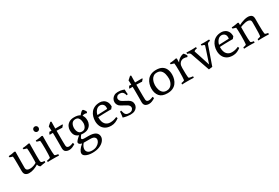

<svg xmlns="http://www.w3.org/2000/svg" viewBox="87 -1931 5014 3456"><g transform="rotate(-30 2594.5 -203.0)"><path d="M458 -85Q459 -67 470.5 -58Q482 -49 499.5 -46.5Q517 -44 534 -43L531 -14Q504 -12 476 -6.5Q448 -1 422 4Q422 4 405.5 -8.5Q389 -21 381 -56Q341 -29 289 -10Q237 9 187 9Q143 9 114 -13.5Q85 -36 85 -95V-229Q85 -302 83.5 -337.5Q82 -373 80 -384.5Q78 -396 78 -396L19 -415L17 -441Q44 -441 81.5 -446.5Q119 -452 144 -459L163 -450Q163 -450 162.5 -420Q162 -390 161.5 -340.5Q161 -291 160.5 -233.5Q160 -176 160 -120Q160 -83 180.5 -68Q201 -53 241 -53Q278 -53 316.5 -67Q355 -81 376 -95Q378 -115 379 -143Q380 -171 380 -229Q380 -302 378 -337.5Q376 -373 374 -384.5Q372 -396 372 -396L309 -415L307 -441Q325 -441 349.5 -443.5Q374 -446 398 -450.5Q422 -455 439 -459L458 -450Q458 -450 456.5 -391Q455 -332 455 -202Q455 -139 456.5 -112Q458 -85 458 -85Z M711 -459 730 -450Q730 -437 729.5 -410Q729 -383 729 -350.5Q729 -318 728.5 -285.5Q728 -253 728 -229Q728 -156 730.5 -117Q733 -78 735.5 -63Q738 -48 738 -48Q739 -43 752.5 -38Q766 -33 782.5 -30Q799 -27 809 -26L806 3Q782 1 749.5 0.5Q717 0 691 0Q666 0 631 0.5Q596 1 572 3L575 -26Q586 -27 602 -30Q618 -33 631 -38Q644 -43 645 -48Q645 -48 647 -63Q649 -78 651 -117Q653 -156 653 -229Q653 -302 651 -337.5Q649 -373 647 -384.5Q645 -396 645 -396L581 -415L579 -441Q597 -441 621.5 -443.5Q646 -446 670 -450.5Q694 -455 711 -459ZM688 -563Q666 -563 651 -578.5Q636 -594 636 -617Q636 -639 651 -654Q666 -669 688 -669Q710 -669 725 -654Q740 -639 740 -617Q740 -594 725 -578.5Q710 -563 688 -563Z M1136 -71 1148 -38Q1114 -16 1083 -3.5Q1052 9 1020 9Q977 9 946.5 -12Q916 -33 916 -91Q916 -91 916.5 -115.5Q917 -140 917 -175.5Q917 -211 917 -243Q917 -293 916.5 -334.5Q916 -376 915 -406Q885 -405 868 -405Q851 -405 851 -405L848 -416L871 -455Q871 -455 881.5 -453.5Q892 -452 913 -451Q913 -471 912 -492.5Q911 -514 910 -528.5Q909 -543 909 -543L975 -602L994 -593Q994 -593 993.5 -571.5Q993 -550 992.5 -518Q992 -486 992 -452Q1060 -452 1099.5 -452.5Q1139 -453 1139 -453L1144 -441L1108 -401Q1108 -401 1081 -403Q1054 -405 992 -406V-272Q992 -212 992.5 -173Q993 -134 995 -93Q997 -68 1012 -58Q1027 -48 1048 -48Q1071 -48 1095.5 -56Q1120 -64 1136 -71Z M1506 -429Q1512 -438 1525.5 -454Q1539 -470 1555.5 -483Q1572 -496 1586 -496Q1591 -496 1601.5 -485.5Q1612 -475 1622.5 -459Q1633 -443 1637 -426L1622 -407Q1615 -411 1603.5 -413.5Q1592 -416 1578 -416Q1568 -416 1556 -413.5Q1544 -411 1532 -405Q1549 -385 1558 -356.5Q1567 -328 1567 -288Q1567 -249 1548.5 -211Q1530 -173 1490 -148Q1450 -123 1385 -123Q1362 -123 1341 -126Q1324 -104 1314 -87.5Q1304 -71 1304 -60Q1304 -47 1319.5 -42Q1335 -37 1369 -37H1444Q1540 -37 1586.5 -5Q1633 27 1633 85Q1633 126 1601 167.5Q1569 209 1507 236Q1445 263 1355 263Q1310 263 1268.5 253Q1227 243 1200 222Q1173 201 1173 169Q1173 141 1198 103Q1223 65 1276 22Q1245 15 1229 2Q1213 -11 1213 -27Q1213 -47 1239.5 -75Q1266 -103 1303 -133Q1255 -148 1228.5 -186Q1202 -224 1202 -294Q1202 -333 1221 -371Q1240 -409 1280.5 -434Q1321 -459 1385 -459Q1421 -459 1452 -452.5Q1483 -446 1506 -429ZM1481 -278Q1481 -311 1474 -343Q1467 -375 1446.5 -396.5Q1426 -418 1386 -418Q1355 -418 1335 -404Q1315 -390 1305 -369.5Q1295 -349 1291 -328.5Q1287 -308 1287 -294Q1287 -264 1295.5 -234Q1304 -204 1325 -184Q1346 -164 1382 -164Q1421 -164 1442 -184Q1463 -204 1471.5 -231Q1480 -258 1481 -278ZM1257 136Q1257 173 1285 198Q1313 223 1371 223Q1425 223 1465 202.5Q1505 182 1527 151.5Q1549 121 1549 93Q1549 65 1525 45Q1501 25 1442 25H1307Q1282 53 1269.5 81.5Q1257 110 1257 136Z M2045 -83 2057 -53Q2026 -28 1984.5 -9.5Q1943 9 1893 9Q1819 9 1771.5 -20.5Q1724 -50 1701.5 -99Q1679 -148 1679 -207Q1679 -255 1692.5 -300Q1706 -345 1734 -381Q1762 -417 1808 -438.5Q1854 -460 1918 -460Q1954 -460 1989 -443Q2024 -426 2047 -388.5Q2070 -351 2070 -289L2036 -248Q2032 -249 2022.5 -249Q2013 -249 1999 -249Q1974 -249 1940 -248.5Q1906 -248 1871 -247Q1836 -246 1807 -244.5Q1778 -243 1764 -242V-233Q1764 -139 1803.5 -95Q1843 -51 1906 -51Q1943 -51 1976 -59Q2009 -67 2045 -83ZM1980 -320Q1980 -354 1966.5 -373.5Q1953 -393 1933.5 -402Q1914 -411 1896 -411Q1847 -411 1814 -372.5Q1781 -334 1770 -283L1977 -291Q1980 -306 1980 -320Z M2294 -460Q2356 -460 2390.5 -447.5Q2425 -435 2425 -435Q2425 -413 2426 -385Q2427 -357 2431 -336L2405 -327Q2392 -380 2368 -399Q2344 -418 2306 -418Q2272 -418 2251.5 -399Q2231 -380 2231 -354Q2231 -336 2242 -316.5Q2253 -297 2283 -280L2385 -224Q2416 -207 2433.5 -181Q2451 -155 2451 -117Q2451 -87 2435 -58Q2419 -29 2383.5 -10Q2348 9 2291 9Q2261 9 2222.5 3Q2184 -3 2141 -16Q2144 -31 2146.5 -52.5Q2149 -74 2151 -95.5Q2153 -117 2153 -131L2179 -140Q2188 -105 2197 -79.5Q2206 -54 2225.5 -41Q2245 -28 2285 -28Q2328 -28 2350 -49Q2372 -70 2372 -96Q2372 -115 2360.5 -133Q2349 -151 2325 -164L2217 -224Q2183 -242 2167 -271Q2151 -300 2151 -331Q2151 -363 2167.5 -392.5Q2184 -422 2216 -441Q2248 -460 2294 -460Z M2794 -71 2806 -38Q2772 -16 2741 -3.5Q2710 9 2678 9Q2635 9 2604.5 -12Q2574 -33 2574 -91Q2574 -91 2574.5 -115.5Q2575 -140 2575 -175.5Q2575 -211 2575 -243Q2575 -293 2574.5 -334.5Q2574 -376 2573 -406Q2543 -405 2526 -405Q2509 -405 2509 -405L2506 -416L2529 -455Q2529 -455 2539.5 -453.5Q2550 -452 2571 -451Q2571 -471 2570 -492.5Q2569 -514 2568 -528.5Q2567 -543 2567 -543L2633 -602L2652 -593Q2652 -593 2651.5 -571.5Q2651 -550 2650.5 -518Q2650 -486 2650 -452Q2718 -452 2757.5 -452.5Q2797 -453 2797 -453L2802 -441L2766 -401Q2766 -401 2739 -403Q2712 -405 2650 -406V-272Q2650 -212 2650.5 -173Q2651 -134 2653 -93Q2655 -68 2670 -58Q2685 -48 2706 -48Q2729 -48 2753.5 -56Q2778 -64 2794 -71Z M3300 -243Q3300 -195 3286.5 -150Q3273 -105 3245 -69Q3217 -33 3171.5 -12Q3126 9 3061 9Q2949 9 2899 -50.5Q2849 -110 2849 -206Q2849 -254 2862.5 -299Q2876 -344 2904 -380.5Q2932 -417 2978 -438.5Q3024 -460 3088 -460Q3163 -460 3209.5 -432.5Q3256 -405 3278 -356Q3300 -307 3300 -243ZM3214 -206Q3214 -257 3202.5 -304Q3191 -351 3161.5 -381Q3132 -411 3077 -411Q3033 -411 3005 -390.5Q2977 -370 2962 -340Q2947 -310 2941 -280Q2935 -250 2935 -230Q2935 -181 2948 -137.5Q2961 -94 2991 -66.5Q3021 -39 3072 -39Q3112 -39 3139.5 -56.5Q3167 -74 3183.5 -101Q3200 -128 3207 -156.5Q3214 -185 3214 -206Z M3499 -459 3518 -450Q3517 -439 3516.5 -416.5Q3516 -394 3516 -368Q3538 -405 3567.5 -426Q3597 -447 3622.5 -456.5Q3648 -466 3658 -466Q3663 -466 3673.5 -455.5Q3684 -445 3694.5 -429Q3705 -413 3709 -396L3694 -377Q3681 -382 3663 -386.5Q3645 -391 3625 -391Q3599 -391 3574 -378.5Q3549 -366 3532.5 -336.5Q3516 -307 3516 -254Q3516 -172 3517.5 -129.5Q3519 -87 3521.5 -71Q3524 -55 3525 -49Q3527 -41 3555 -34.5Q3583 -28 3611 -26L3608 3Q3592 2 3568 1.5Q3544 1 3520 0.5Q3496 0 3479 0Q3454 0 3421.5 0.5Q3389 1 3365 3L3368 -26Q3379 -27 3393.5 -30Q3408 -33 3420 -38Q3432 -43 3433 -48Q3433 -48 3435 -63Q3437 -78 3439 -117Q3441 -156 3441 -229Q3441 -302 3439 -337.5Q3437 -373 3435 -384.5Q3433 -396 3433 -396L3369 -415L3367 -441Q3385 -441 3409.5 -443.5Q3434 -446 3458 -450.5Q3482 -455 3499 -459Z M3858 -397Q3858 -393 3887.5 -309.5Q3917 -226 3966 -66Q4019 -228 4047 -310.5Q4075 -393 4075 -398Q4075 -420 4020 -427L4017 -456Q4017 -456 4039 -454.5Q4061 -453 4089 -453Q4108 -453 4131.5 -454Q4155 -455 4173 -455.5Q4191 -456 4191 -456L4194 -427Q4159 -422 4147 -412.5Q4135 -403 4130 -387L3994 0L3919 9L3782 -386Q3778 -397 3766 -409.5Q3754 -422 3721 -427L3718 -456Q3718 -456 3736 -455.5Q3754 -455 3778 -454Q3802 -453 3820 -453Q3839 -453 3862 -454Q3885 -455 3901.5 -455.5Q3918 -456 3918 -456L3921 -427Q3888 -423 3873 -414Q3858 -405 3858 -397Z M4573 -83 4585 -53Q4554 -28 4512.5 -9.5Q4471 9 4421 9Q4347 9 4299.5 -20.5Q4252 -50 4229.5 -99Q4207 -148 4207 -207Q4207 -255 4220.5 -300Q4234 -345 4262 -381Q4290 -417 4336 -438.5Q4382 -460 4446 -460Q4482 -460 4517 -443Q4552 -426 4575 -388.5Q4598 -351 4598 -289L4564 -248Q4560 -249 4550.5 -249Q4541 -249 4527 -249Q4502 -249 4468 -248.5Q4434 -248 4399 -247Q4364 -246 4335 -244.5Q4306 -243 4292 -242V-233Q4292 -139 4331.5 -95Q4371 -51 4434 -51Q4471 -51 4504 -59Q4537 -67 4573 -83ZM4508 -320Q4508 -354 4494.5 -373.5Q4481 -393 4461.5 -402Q4442 -411 4424 -411Q4375 -411 4342 -372.5Q4309 -334 4298 -283L4505 -291Q4508 -306 4508 -320Z M4784 -459 4803 -450V-402Q4824 -414 4856 -427.5Q4888 -441 4925 -450.5Q4962 -460 4996 -460Q5039 -460 5068.5 -439.5Q5098 -419 5098 -365V-229Q5098 -156 5100.5 -117Q5103 -78 5105.5 -63Q5108 -48 5108 -48Q5109 -43 5120.5 -38Q5132 -33 5147 -30Q5162 -27 5172 -26L5169 3Q5145 1 5116 0.5Q5087 0 5061 0Q5036 0 5004.5 0.5Q4973 1 4949 3L4952 -26Q4963 -27 4977 -30Q4991 -33 5002.5 -38Q5014 -43 5015 -48Q5015 -48 5017 -63Q5019 -78 5021 -117Q5023 -156 5023 -229V-334Q5023 -371 5001.5 -384.5Q4980 -398 4948 -398Q4923 -398 4895.5 -391.5Q4868 -385 4843 -377Q4818 -369 4802 -362Q4802 -337 4801.5 -305Q4801 -273 4801 -229Q4801 -156 4803.5 -117Q4806 -78 4808.5 -63Q4811 -48 4811 -48Q4812 -43 4823.5 -38Q4835 -33 4850 -30Q4865 -27 4875 -26L4872 3Q4848 1 4819 0.5Q4790 0 4764 0Q4739 0 4707.5 0.5Q4676 1 4652 3L4655 -26Q4666 -27 4680 -30Q4694 -33 4705.5 -38Q4717 -43 4718 -48Q4718 -48 4720 -63Q4722 -78 4724 -117Q4726 -156 4726 -229Q4726 -302 4724 -337.5Q4722 -373 4720 -384.5Q4718 -396 4718 -396L4654 -415L4652 -441Q4670 -441 4694.5 -443.5Q4719 -446 4743 -450.5Q4767 -455 4784 -459Z"/></g></svg>

Font: Average
Style: Regular
Weight: 400
Designer: Eduardo Tunni
Foundry: Eduardo Rodriguez Tunni
Version: Version 1.003; ttfautohint (v1.8.4.7-5d5b)